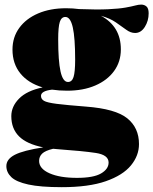

<svg xmlns="http://www.w3.org/2000/svg" viewBox="-20 -562 651 815"><path d="M265 -177Q231 -177 201 -181.5Q154 -176 154 -155Q154 -141.5 166.8 -134Q179.5 -126.5 220.5 -121.2Q261.5 -116 345 -109.5Q470.5 -100 520.2 -59.8Q570 -19.5 570 49.5Q570 98.5 535.8 140.2Q501.5 182 429.2 207.2Q357 232.5 242 232.5Q151.5 232.5 100.2 221.2Q49 210 28 189.8Q7 169.5 7 143Q7 113.5 43 95Q79 76.5 163.5 63.5Q93.5 49.5 60.8 16.8Q28 -16 28 -69Q28 -110 61 -143.5Q94 -177 161 -191Q100 -209 66.5 -250.2Q33 -291.5 33 -351.5Q33 -404 61.8 -443.5Q90.5 -483 141.8 -505Q193 -527 261 -527Q289.5 -527 315.5 -523.5Q392 -520.5 439 -522.8Q486 -525 512.5 -529.8Q539 -534.5 553.5 -538.5Q568 -542.5 579.5 -542.5Q592.5 -542.5 601.8 -534.5Q611 -526.5 611 -505.5Q611 -473.5 594.8 -447.8Q578.5 -422 553.5 -422Q534.5 -422 515.8 -435.8Q497 -449.5 471.8 -467Q446.5 -484.5 408.5 -495Q493 -449.5 493 -352.5Q493 -300 464.2 -260.5Q435.5 -221 384.2 -199Q333 -177 265 -177ZM268.5 -214Q285.5 -214 292.2 -235.2Q299 -256.5 299 -308.5Q299 -401 289 -445.5Q279 -490 257.5 -490Q240.5 -490 233.8 -468.8Q227 -447.5 227 -395.5Q227 -303 237 -258.5Q247 -214 268.5 -214ZM146 121Q146 154 190 173.5Q234 193 306.5 193Q377 193 409 174.2Q441 155.5 441 128Q441 95.5 386.5 87.2Q332 79 227.5 71.5Q216 70.5 205.5 69.5Q172 77.5 159 90Q146 102.5 146 121Z"/></svg>

Font: Newsreader Display ExtraBold
Style: Regular
Weight: 800
Designer: Hugues Gentile
Foundry: Production Type
Version: Version 1.001